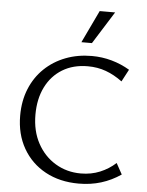

<svg xmlns="http://www.w3.org/2000/svg" viewBox="-60 -955 774 1013"><g transform="rotate(5 326.5 -449.0)"><path d="M394.9 9.4Q294.7 9.4 218.4 -32.1Q142.1 -73.6 99.3 -148.4Q56.5 -223.1 56.5 -321.5Q56.5 -400.1 82.8 -463.8Q109 -527.5 156.5 -573Q204 -618.5 267.6 -642.9Q331.3 -667.4 406.2 -667.4Q461 -667.4 511.8 -653.1Q562.6 -638.8 607.5 -612.1L573.2 -547.4Q530.5 -579.1 486 -595.3Q441.6 -611.5 389.6 -611.5Q312.7 -611.5 255.7 -576.9Q198.7 -542.3 167.5 -479.7Q136.3 -417.1 136.3 -333.5Q136.3 -246.8 171.5 -182Q206.7 -117.1 266.9 -81Q327.1 -44.8 401.5 -44.8Q456.6 -44.8 502.9 -64Q549.2 -83.2 585.5 -116.3L617.6 -58.1Q568.4 -24.5 513.4 -7.6Q458.5 9.4 394.9 9.4ZM344.6 -735.1 426.5 -907H508.2L400.3 -735.1Z"/></g></svg>

Font: Ysabeau
Style: Bold
Weight: 700
Designer: Christian Thalmann (Catharsis Fonts)
Version: Version 2.000;gftools[0.9.27.dev2+g8671c4b]